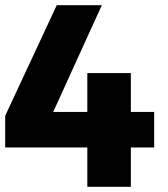

<svg xmlns="http://www.w3.org/2000/svg" viewBox="-21 -721 648 741"><path d="M-1 -152V-274L198 -701H372L152 -218L105 -289H574V-152ZM316 -439H484V0H316Z"/></svg>

Font: Alexandria
Style: Bold
Weight: 700
Designer: Mohamed Gaber
Foundry: Kief Type Foundry
Version: Version 5.100